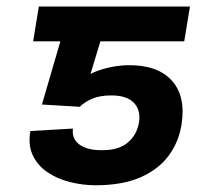

<svg xmlns="http://www.w3.org/2000/svg" viewBox="-20 -548 636 577"><path d="M219.7 -227.1 106 -233.9 191.9 -528.3H550.8L533.7 -423.8H281.7L252 -325.7Q269.5 -335.4 300 -343.3Q330.6 -351.1 362.8 -352.1Q453.1 -353.5 496.1 -306.2Q539.1 -258.8 525.4 -172.9Q517.1 -121.1 486.8 -80.1Q456.5 -39.1 402.8 -15.4Q349.1 8.3 269.5 8.8Q228.5 8.8 189.9 -1Q151.4 -10.7 122.1 -30.8Q92.8 -50.8 78.4 -81.5Q64 -112.3 71.3 -154.3L199.2 -161.6Q195.3 -130.4 219.2 -113.3Q243.2 -96.2 286.1 -96.7Q335.9 -96.2 363.5 -119.1Q391.1 -142.1 397.5 -179.2Q403.8 -216.3 382.6 -238.8Q361.3 -261.2 314.9 -261.2Q279.3 -261.2 256.6 -251.2Q233.9 -241.2 219.7 -227.1ZM249 -528.3 231.9 -423.8H79.6L96.7 -528.3Z"/></svg>

Font: Inter 24pt SemiBold
Style: Italic
Weight: 600
Italic angle: -9.3988°
Designer: Rasmus Andersson
Foundry: rsms
Version: Version 4.001;git-66647c0bb